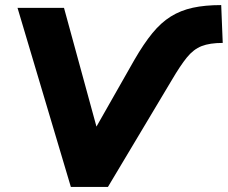

<svg xmlns="http://www.w3.org/2000/svg" viewBox="-20 -736 897 756"><path d="M259 0 49 -705H232L378 -171H322L509 -500Q546 -564 580 -605.5Q614 -647 652.5 -671Q691 -695 739 -705.5Q787 -716 851 -716L857 -567Q806 -567 774 -554.5Q742 -542 716 -510Q690 -478 656 -420L405 0Z"/></svg>

Font: Nunito Sans 12pt Black
Style: Italic
Weight: 900
Italic angle: -9°
Designer: Vernon Adams
Foundry: Vernon Adams
Version: Version 3.101;gftools[0.9.27]